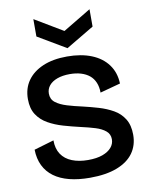

<svg xmlns="http://www.w3.org/2000/svg" viewBox="-98 -982 841 1067"><g transform="rotate(-10 322.0 -448.5)"><path d="M323 13Q258 13 207 0Q156 -13 120.5 -39Q85 -65 66 -104Q47 -143 46 -194L158 -227Q158 -180 179 -148.5Q200 -117 239 -101.5Q278 -86 329 -86Q378 -86 411 -98Q444 -110 461.5 -130.5Q479 -151 479 -177Q479 -206 457.5 -224Q436 -242 400.5 -253Q365 -264 320 -274Q272 -285 225.5 -298.5Q179 -312 141 -333.5Q103 -355 80.5 -389.5Q58 -424 58 -477Q58 -537 88.5 -580.5Q119 -624 176 -648.5Q233 -673 313 -673Q392 -673 450.5 -649.5Q509 -626 542 -581Q575 -536 577 -474L462 -443Q462 -475 451.5 -500Q441 -525 421.5 -541Q402 -557 374 -565.5Q346 -574 311 -574Q270 -574 240 -563Q210 -552 194 -532.5Q178 -513 178 -487Q178 -455 202 -436.5Q226 -418 265.5 -406Q305 -394 351 -384Q394 -374 438 -361Q482 -348 519 -327Q556 -306 578 -270.5Q600 -235 600 -181Q600 -122 569 -78.5Q538 -35 476 -11Q414 13 323 13ZM165 -910 324 -815 482 -910V-812L324 -718L165 -812Z"/></g></svg>

Font: Bricolage Grotesque 17pt SemiBold
Style: Regular
Weight: 600
Version: Version 1.001;gftools[0.9.33.dev8+g029e19f]